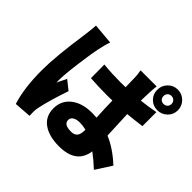

<svg xmlns="http://www.w3.org/2000/svg" viewBox="-210 -1136 1440 1440"><g transform="rotate(45 510.5 -416.0)"><path d="M136.7 -789.1 301.8 -774.4Q290 -745.1 274.4 -673.8Q263.7 -627 246.1 -494.6Q228.5 -362.3 228.5 -299.8Q228.5 -280.3 229.5 -276.4Q235.4 -292 248 -315.9Q260.7 -339.8 266.6 -353.5L338.9 -295.9Q287.1 -143.6 267.6 -49.8Q261.7 -22.5 261.7 -2.9Q261.7 26.4 262.7 42L127 51.8Q85.9 -77.1 85.9 -265.6Q85.9 -410.2 125 -676.8Q135.7 -761.7 136.7 -789.1ZM632.8 -173.8V-180.7Q598.6 -189.5 566.4 -189.5Q531.2 -189.5 510.3 -176.8Q489.3 -164.1 489.3 -140.6Q489.3 -93.8 566.4 -93.8Q601.6 -93.8 617.2 -113.3Q632.8 -132.8 632.8 -173.8ZM916 -650.4V-502Q817.4 -489.3 771.5 -485.4Q772.5 -438.5 781.2 -266.6Q877 -226.6 971.7 -138.7L890.6 -12.7Q837.9 -62.5 784.2 -102.5Q763.7 47.9 580.1 47.9Q473.6 47.9 411.6 3.4Q349.6 -41 349.6 -124Q349.6 -207 412.1 -256.3Q474.6 -305.7 578.1 -305.7Q596.7 -305.7 627.9 -303.7Q622.1 -403.3 621.1 -478.5Q602.5 -477.5 565.4 -477.5Q476.6 -477.5 388.7 -483.4L387.7 -627Q473.6 -618.2 564.5 -618.2Q601.6 -618.2 620.1 -619.1Q620.1 -636.7 619.6 -660.2Q619.1 -683.6 618.7 -697.8Q618.2 -711.9 618.2 -719.7Q618.2 -745.1 610.4 -788.1H781.2Q777.3 -761.7 775.4 -721.7Q774.4 -696.3 772.5 -628.9Q839.8 -635.7 916 -650.4ZM879.9 -743.2Q891.6 -731.4 910.2 -731.4Q928.7 -731.4 940.9 -743.2Q953.1 -754.9 953.1 -773.4Q953.1 -792 940.9 -804.2Q928.7 -816.4 910.2 -816.4Q891.6 -816.4 879.9 -804.2Q868.2 -792 868.2 -773.4Q868.2 -754.9 879.9 -743.2ZM910.2 -883.8Q956.1 -883.8 988.3 -851.6Q1020.5 -819.3 1020.5 -773.4Q1020.5 -728.5 988.3 -696.8Q956.1 -665 910.2 -665Q864.3 -665 833 -696.3Q801.8 -727.5 801.8 -773.4Q801.8 -819.3 833.5 -851.6Q865.2 -883.8 910.2 -883.8Z"/></g></svg>

Font: GenEi Gothic M Heavy
Style: Regular
Weight: 800
Designer: o_tamon (Modified); [Source Han Sans]
Ryoko NISHIZUKA  (kana & ideographs); Paul D. Hunt (Latin, Greek & Cyrillic); Wenl
Version: Version 1.1a;Original Version 1.004